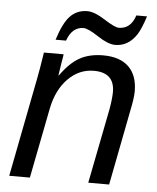

<svg xmlns="http://www.w3.org/2000/svg" viewBox="-52 -762 660 806"><g transform="rotate(5 278.0 -358.5)"><path d="M438 0H350L412 -315Q420 -361 420 -388Q420 -470 333 -470Q271 -470 224.5 -423Q178 -376 162 -296L104 0H17L98 -416Q105 -450 117 -528H200Q200 -523 194 -490L186 -438H188Q227 -493 268 -515.5Q309 -538 366 -538Q437 -538 474 -502Q511 -466 511 -399Q511 -371 500 -319ZM412 -586Q382 -586 337.5 -615.5Q293 -645 274 -645Q226 -645 205 -586H161Q184 -659 212.5 -688Q241 -717 284 -717Q314 -717 359 -688Q404 -659 421 -659Q471 -659 490 -717H535Q518 -664 502 -639Q467 -586 412 -586Z"/></g></svg>

Font: Libra Sans
Style: Italic
Weight: 400
Italic angle: -12°
Foundry: Context Ltd
Version: Version 1.002